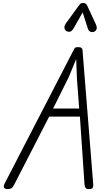

<svg xmlns="http://www.w3.org/2000/svg" viewBox="-20 -1304 754 1324"><path d="M30.5 0Q20.5 0 14 -4Q7.5 -8 6.2 -16.5Q5 -25 11.5 -37.5L481 -946Q490 -963 494.5 -971Q499 -979 519 -979Q535.5 -979 542 -973.2Q548.5 -967.5 549 -958L623 -31.5Q624 -16 618.2 -8Q612.5 0 595 0Q575 0 569.5 -9.5Q564 -19 563 -30L531 -500H319L79.5 -34Q69.5 -14 60.2 -7Q51 0 30.5 0ZM346 -555.5H526L510.5 -761L505.5 -897L453 -770ZM628 -1085Q613 -1080 601.5 -1086.2Q590 -1092.5 586 -1106.5L550 -1218.5L487 -1107.5Q474.5 -1086 459.2 -1085.2Q444 -1084.5 434.5 -1092Q423.5 -1102.5 424 -1115.5Q424.5 -1128.5 432.5 -1140L525.5 -1268Q534 -1280.5 542.2 -1282Q550.5 -1283.5 558 -1283.5Q562.5 -1283.5 570 -1279Q577.5 -1274.5 581 -1266L640.5 -1137.5Q651 -1114.5 645.2 -1101.5Q639.5 -1088.5 628 -1085Z"/></svg>

Font: Edu QLD Hand
Style: Regular
Weight: 400
Designer: Tina and Corey Anderson, Eben Sorkin
Foundry: Sorkin Type Co.
Version: Version 2.000